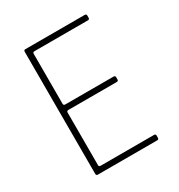

<svg xmlns="http://www.w3.org/2000/svg" viewBox="-156 -747 793 852"><g transform="rotate(-30 240.5 -321.5)"><path d="M402 0H98Q90 0 90 -9V-634Q90 -643 98 -643H402Q411 -643 411 -635V-623Q411 -615 402 -615H129Q120 -615 120 -607V-350Q120 -342 129 -342H376Q385 -342 385 -334V-322Q385 -314 376 -314H129Q120 -314 120 -306V-36Q120 -28 129 -28H402Q411 -28 411 -20V-8Q411 0 402 0Z"/></g></svg>

Font: Rajdhani Light
Style: Regular
Weight: 300
Designer: Satya Rajpurohit, Jyotish Sonowal
Foundry: Indian Type Foundry
Version: Version 1.201;PS 1.0;hotconv 1.0.78;makeotf.lib2.5.61930; tt